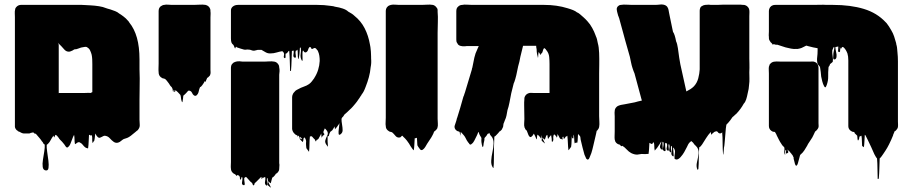

<svg xmlns="http://www.w3.org/2000/svg" viewBox="-20 -593 4097 863"><path d="M190 58Q189 69 192 89Q195 109 197.5 129Q200 149 198 162Q196 175 185 173Q174 171 172 157.5Q170 144 173 125Q176 106 179 87.5Q182 69 181 57Q180 57 177 54Q175 52 175 52Q174 50 172.5 47Q171 44 169 43Q164 35 158 28Q152 21 146 14L140 7Q138 9 138 9Q137 9 134 6Q133 5 132 4Q131 3 129 2Q125 3 123 3.5Q121 4 119 4Q115 7 110 7H92Q81 8 69 0L61 -3Q60 -5 58.5 -6Q57 -7 55 -8Q48 -15 47 -23V-516Q47 -524 46.5 -533.5Q46 -543 48 -550Q48 -552 48.5 -553Q49 -554 49 -555Q51 -559 52 -560Q54 -562 55 -563Q56 -564 57 -565Q65 -571 74 -571H348Q358 -570 367.5 -570Q377 -570 386 -569Q406 -568 425 -565Q444 -562 455 -557L464 -554Q467 -553 469.5 -552.5Q472 -552 475 -551Q487 -547 497.5 -543Q508 -539 516 -532Q520 -530 524 -527Q528 -524 535 -519Q546 -511 556 -499Q560 -495 561 -492Q584 -464 595.5 -423Q607 -382 607 -326V-282Q608 -267 608 -240.5Q608 -214 607.5 -187Q607 -160 607 -145V-54Q607 -45 608 -34Q609 -23 604 -15L600 -9Q599 -8 598 -7Q597 -6 595 -5Q592 -3 588 1Q581 6 575 11.5Q569 17 561 22Q555 26 548.5 28Q542 30 536 32Q529 36 523.5 41Q518 46 511 48Q500 51 491 44.5Q482 38 474 29Q466 20 456 18Q451 16 446 18Q441 20 436 23Q433 24 430.5 25.5Q428 27 424 26Q419 24 414.5 17.5Q410 11 408 7Q407 14 406.5 22Q406 30 404 38Q404 40 402.5 41Q401 42 400 44Q399 45 398 48Q397 51 396 49Q394 41 394.5 32.5Q395 24 393 15Q391 16 388 16Q386 16 383 13Q382 14 381 13.5Q380 13 380 14Q379 29 378.5 44Q378 59 376 73Q376 75 372 73Q370 73 368 72Q366 71 364 70Q357 65 352.5 58.5Q348 52 340 48Q334 43 325 50Q323 51 321 53Q317 55 317 55Q315 45 315 34Q315 23 313 13Q308 22 304.5 32.5Q301 43 297 52Q296 55 294.5 57.5Q293 60 291 63Q290 64 286.5 67.5Q283 71 281 70Q277 69 274 63.5Q271 58 269 56L259 44Q255 40 251.5 36.5Q248 33 245 29Q245 27 243.5 26Q242 25 242 25V24Q239 20 236 17Q233 14 229 13Q227 17 226 20Q225 23 224 25Q220 18 218 13Q212 0 214 2.5Q216 5 218.5 12.5Q221 20 217 21Q217 22 216 23.5Q215 25 215 24Q213 28 211 31Q209 34 207 38Q205 42 202.5 45.5Q200 49 197 52Q196 53 194 55Q192 57 190 58ZM248 -393 242 -399Q233 -409 233.5 -409Q234 -409 238.5 -403.5Q243 -398 244 -392V-179Q244 -171 244 -173.5Q244 -176 248 -175H359Q366 -175 373 -175.5Q380 -176 387 -175L395 -179V-305Q395 -316 394.5 -326.5Q394 -337 392 -347Q390 -355 386 -364Q385 -367 383 -370Q381 -373 379 -375L371 -381Q367 -383 363 -382.5Q359 -382 354 -381Q344 -380 334 -375.5Q324 -371 314 -371Q312 -370 310 -368.5Q308 -367 306 -366Q302 -364 296.5 -362Q291 -360 286 -361Q277 -362 269.5 -370Q262 -378 256 -385Z M800 -134Q799 -133 797.5 -135.5Q796 -138 796 -140Q794 -146 793.5 -152.5Q793 -159 791 -166Q792 -165 786.5 -171Q781 -177 779 -179Q777 -181 774 -183.5Q771 -186 771 -186L769 -188Q768 -187 767.5 -183Q767 -179 765 -179Q763 -180 763.5 -184Q764 -188 762 -189Q760 -190 760 -185Q760 -180 758 -181Q756 -184 756.5 -188Q757 -192 752 -201L746 -207Q742 -213 739 -218Q735 -223 731 -228.5Q727 -234 722 -238Q720 -239 716.5 -240Q713 -241 711 -241Q709 -242 707 -243.5Q705 -245 703 -246Q693 -254 693 -268Q692 -278 692.5 -288Q693 -298 693 -307V-544Q693 -549 694 -552Q696 -558 698 -560Q699 -562 700.5 -563Q702 -564 703 -565Q706 -567 710 -569Q714 -571 718 -571Q726 -573 735.5 -572Q745 -571 752 -571H851Q864 -571 877.5 -572Q891 -573 904 -571Q920 -567 925 -552Q926 -549 926 -541Q927 -535 926.5 -528.5Q926 -522 926 -515V-279Q926 -275 926.5 -269Q927 -263 925 -258Q924 -254 922.5 -252.5Q921 -251 919 -249Q918 -248 917 -247Q916 -246 915 -245Q915 -245 914.5 -244.5Q914 -244 913 -244Q913 -244 912.5 -243.5Q912 -243 911 -243Q910 -241 909.5 -238.5Q909 -236 907 -234Q906 -232 905.5 -228.5Q905 -225 903 -226Q901 -226 901 -229Q898 -224 895.5 -219.5Q893 -215 889 -210Q887 -207 883 -203Q882 -202 880 -202Q880 -201 879.5 -201Q879 -201 879 -201Q875 -192 873 -181.5Q871 -171 863 -164Q857 -160 851 -165Q847 -167 843 -176Q839 -185 828 -186Q826 -185 823 -182Q820 -178 817.5 -175.5Q815 -173 811 -169Q807 -165 804 -163Q803 -156 802.5 -149Q802 -142 800 -134Z M1601 -161Q1599 -157 1596 -153Q1593 -149 1591 -146Q1588 -141 1584.5 -136.5Q1581 -132 1577 -127Q1574 -124 1571.5 -120.5Q1569 -117 1566 -114Q1562 -110 1559 -106.5Q1556 -103 1552 -100Q1546 -94 1540 -88.5Q1534 -83 1528 -78Q1526 -75 1524 -71.5Q1522 -68 1519 -66Q1519 -66 1519 -65.5Q1519 -65 1518 -65L1515 -59Q1515 -47 1517.5 -33Q1520 -19 1520 -7.5Q1520 4 1510 11Q1503 16 1502 8Q1501 0 1503 -14Q1505 -28 1506 -40Q1504 -35 1499 -29Q1495 -22 1489 -16Q1486 -13 1486 -12Q1485 -15 1484.5 -18Q1484 -21 1484 -25Q1483 -22 1479 -16L1474 -8Q1471 -5 1468 -3Q1467 -2 1466.5 -2Q1466 -2 1465 -1Q1461 6 1459.5 11.5Q1458 17 1458 20Q1458 20 1457.5 20Q1457 20 1457 19Q1453 15 1452.5 23Q1452 31 1452.5 43Q1453 55 1454 62.5Q1455 70 1453 65Q1439 50 1442 38.5Q1445 27 1451 16Q1457 5 1449 -6L1444 -12L1440 -16Q1432 -1 1434 3.5Q1436 8 1438 9Q1440 10 1433 16Q1430 17 1429 20Q1428 21 1427 24Q1426 27 1426 26Q1425 21 1424.5 16.5Q1424 12 1424 7Q1419 18 1414 26Q1413 29 1411 31Q1409 33 1408 34Q1404 36 1403 36Q1402 37 1401.5 40Q1401 43 1399 42Q1397 42 1397 39Q1397 36 1395 34L1389 28Q1383 22 1386 24Q1389 26 1380 19Q1379 20 1376 20Q1373 20 1373 20Q1371 37 1371 54.5Q1371 72 1369 89Q1369 90 1367.5 87.5Q1366 85 1365 84L1357 73Q1355 56 1355.5 50.5Q1356 45 1356 41Q1356 37 1350 25Q1349 26 1347.5 26Q1346 26 1345 27Q1344 31 1343.5 36Q1343 41 1341 45Q1340 46 1339 44Q1338 42 1336 41Q1325 30 1326 29Q1327 28 1331.5 30.5Q1336 33 1337.5 32.5Q1339 32 1330 22Q1330 25 1328 27Q1327 28 1326 24.5Q1325 21 1322 17H1321Q1317 20 1318.5 24.5Q1320 29 1316 15Q1313 15 1312 14Q1307 12 1304 8Q1295 0 1293 -13V-156Q1293 -163 1296 -169Q1298 -174 1300 -176Q1302 -179 1308 -185Q1311 -187 1314 -189Q1317 -191 1320 -192Q1332 -199 1345.5 -203.5Q1359 -208 1369 -215Q1376 -220 1381.5 -227Q1387 -234 1392 -241Q1392 -242 1392.5 -242Q1393 -242 1393 -243Q1404 -260 1410 -279.5Q1416 -299 1417 -319Q1417 -346 1410 -361Q1409 -366 1404 -370Q1403 -372 1402 -373Q1401 -374 1400 -375Q1399 -375 1399 -376Q1398 -376 1397.5 -376.5Q1397 -377 1396 -377Q1393 -378 1390 -376Q1387 -374 1384 -373Q1381 -373 1380 -374Q1376 -379 1378.5 -379Q1381 -379 1372 -382Q1367 -378 1365 -370Q1363 -362 1356 -358Q1351 -356 1347 -360Q1346 -362 1344 -364.5Q1342 -367 1341 -365Q1339 -358 1339.5 -345.5Q1340 -333 1340 -324.5Q1340 -316 1336 -322Q1329 -335 1331.5 -350Q1334 -365 1332 -379Q1328 -379 1328 -378Q1327 -368 1326.5 -358Q1326 -348 1324 -338Q1324 -335 1322.5 -330.5Q1321 -326 1320 -329Q1318 -339 1318.5 -349.5Q1319 -360 1317 -370L1313 -366Q1307 -364 1309 -364Q1307 -357 1309.5 -344Q1312 -331 1304 -334Q1297 -337 1299 -347.5Q1301 -358 1300 -366Q1299 -365 1296 -365Q1295 -364 1293.5 -364.5Q1292 -365 1292 -364Q1291 -342 1290.5 -320Q1290 -298 1288 -275Q1288 -274 1286 -274Q1284 -274 1284 -275Q1283 -297 1282.5 -319.5Q1282 -342 1280 -364Q1280 -364 1277 -364Q1276 -361 1273.5 -358.5Q1271 -356 1269 -354Q1267 -352 1264 -352Q1263 -348 1263.5 -339Q1264 -330 1259 -332Q1254 -334 1256 -341.5Q1258 -349 1256 -355Q1255 -357 1253.5 -358.5Q1252 -360 1249 -363Q1236 -361 1223 -357Q1210 -353 1197 -353Q1185 -352 1175 -357.5Q1165 -363 1155 -369H1139Q1135 -368 1131 -367Q1127 -366 1122 -365Q1115 -365 1109.5 -367.5Q1104 -370 1097 -370Q1093 -371 1087.5 -370Q1082 -369 1077 -370Q1070 -372 1061.5 -374.5Q1053 -377 1045 -380Q1044 -381 1043 -382Q1042 -383 1041 -383Q1040 -382 1038 -378Q1038 -375 1036 -375Q1037 -375 1034 -380Q1033 -383 1031.5 -386.5Q1030 -390 1029 -391Q1027 -393 1024.5 -395.5Q1022 -398 1023 -397L1020 -403Q1018 -410 1018 -421V-546Q1018 -557 1027 -564Q1036 -571 1050 -571H1406Q1422 -571 1436 -570Q1450 -569 1463 -567Q1469 -566 1474.5 -565.5Q1480 -565 1485 -563Q1505 -560 1521 -554.5Q1537 -549 1545 -541Q1552 -537 1559.5 -532.5Q1567 -528 1573 -522Q1602 -499 1619 -466Q1636 -433 1643 -392Q1645 -385 1647 -362Q1647 -359 1647.5 -352Q1648 -345 1648 -338V-331Q1649 -320 1648.5 -310Q1648 -300 1646 -291Q1644 -268 1638 -246Q1632 -224 1624 -204Q1615 -179 1606 -169Q1605 -167 1604 -165Q1603 -163 1601 -161ZM1195 230Q1184 219 1185 223Q1186 227 1191 236Q1196 245 1197 249Q1198 253 1187 242Q1180 240 1182.5 228.5Q1185 217 1183 210Q1183 209 1181.5 207.5Q1180 206 1180 208Q1179 213 1180 222Q1181 231 1181 237Q1181 243 1176 240Q1169 234 1171.5 222.5Q1174 211 1172 202Q1170 203 1168 204Q1166 205 1164 206H1159Q1159 211 1157 211Q1155 212 1155.5 208Q1156 204 1154 202L1130 226Q1128 227 1125 230Q1124 232 1123.5 235Q1123 238 1121 240Q1120 241 1118.5 239.5Q1117 238 1116 237Q1115 235 1114.5 232.5Q1114 230 1112 229Q1110 226 1105 223Q1104 221 1099 216Q1094 211 1088 204Q1087 203 1086.5 203Q1086 203 1085 202Q1084 202 1083.5 203Q1083 204 1082 204Q1082 206 1078 206Q1077 215 1079.5 228.5Q1082 242 1074 239Q1066 237 1068 226Q1070 215 1070 205Q1067 205 1065 203Q1064 207 1064 210Q1064 213 1061 214Q1058 215 1058.5 209.5Q1059 204 1057 201Q1057 200 1056.5 199.5Q1056 199 1056 198Q1052 196 1048 193Q1044 199 1043 197Q1035 189 1037.5 190Q1040 191 1043 193.5Q1046 196 1038 191L1036 190L1030 187Q1018 178 1018 165Q1017 158 1017.5 150.5Q1018 143 1018 136V-289Q1018 -294 1019 -297Q1021 -303 1023 -305L1029 -311Q1032 -313 1035 -314Q1038 -315 1041 -316Q1049 -318 1056.5 -317.5Q1064 -317 1071 -316H1168Q1176 -316 1189 -317Q1202 -318 1213 -316Q1225 -314 1232 -302Q1235 -298 1235 -290Q1237 -282 1236.5 -273Q1236 -264 1235 -257V132Q1235 136 1235 140Q1235 144 1236 148Q1236 149 1235.5 156Q1235 163 1235 166Q1235 172 1232.5 176Q1230 180 1229 181Q1226 186 1220 188Q1217 194 1211 200Q1207 204 1204 205Q1203 208 1202 211.5Q1201 215 1200 219Q1199 222 1198 227Q1197 232 1195 230Z M1947 -59Q1947 -49 1948 -38Q1949 -27 1946 -18Q1946 -17 1945.5 -16.5Q1945 -16 1945 -15Q1944 -15 1942 -11L1936 -5Q1934 -3 1932 -2L1931 -1Q1930 3 1928 7Q1926 11 1924 15Q1919 25 1912.5 34Q1906 43 1900 53Q1896 60 1891.5 67.5Q1887 75 1880 80Q1873 84 1868 78Q1863 72 1860 67Q1859 65 1858 63.5Q1857 62 1856 60Q1855 52 1855 43Q1855 34 1854 26Q1853 26 1853 26.5Q1853 27 1852 27Q1851 27 1850.5 27.5Q1850 28 1848 28Q1847 29 1846 28.5Q1845 28 1844 29Q1843 42 1842.5 55.5Q1842 69 1840 82Q1839 83 1838 81Q1837 79 1835 78L1826 65Q1819 52 1809 39Q1802 30 1792 21Q1790 17 1787 17Q1786 18 1784 20Q1782 22 1780 24Q1771 27 1764 23Q1760 21 1757 17Q1754 13 1750 9L1744 3Q1741 0 1732 -1Q1728 -3 1727 -4Q1714 -12 1714 -26Q1714 -28 1713.5 -30.5Q1713 -33 1713 -35Q1713 -43 1713.5 -50Q1714 -57 1714 -64V-528Q1714 -536 1714 -544.5Q1714 -553 1719 -560L1725 -566Q1730 -569 1737 -571Q1746 -573 1756 -572Q1766 -571 1774 -571H1876Q1888 -571 1900.5 -572Q1913 -573 1925 -571Q1927 -571 1929 -570Q1938 -566 1943 -558Q1947 -554 1947 -548.5Q1947 -543 1947 -540Q1949 -518 1948 -493.5Q1947 -469 1947 -446Z M2673 -71Q2673 -59 2674 -46.5Q2675 -34 2673 -22Q2672 -16 2667 -10Q2665 -8 2664 -6Q2663 -6 2663 -5.5Q2663 -5 2662 -5Q2662 -4 2660 5Q2658 14 2656 22.5Q2654 31 2654 31Q2650 47 2646.5 63Q2643 79 2638 95Q2635 104 2630 115Q2628 122 2623 124Q2620 125 2618.5 123Q2617 121 2615 120Q2613 116 2611 111Q2609 106 2607 102Q2602 85 2598 68.5Q2594 52 2590 35Q2589 31 2589 27Q2589 23 2587 19L2579 10Q2579 9 2578 10Q2577 19 2577 28.5Q2577 38 2575 48Q2574 49 2573 48.5Q2572 48 2571 48Q2568 48 2567 49Q2566 49 2564.5 50.5Q2563 52 2563 51Q2561 41 2561 31.5Q2561 22 2559 12Q2557 16 2557.5 23.5Q2558 31 2554 29Q2551 27 2550.5 24Q2550 21 2550 17Q2549 30 2549 42.5Q2549 55 2547 67Q2547 68 2543 72.5Q2539 77 2539 78Q2538 79 2536.5 81Q2535 83 2535 82Q2533 65 2532.5 49Q2532 33 2530 17Q2526 21 2523 21Q2522 22 2521.5 23.5Q2521 25 2519 27Q2516 32 2514 31Q2513 29 2513 24.5Q2513 20 2510 22Q2507 23 2508.5 29Q2510 35 2507 34Q2503 32 2503.5 31.5Q2504 31 2499 31Q2498 32 2495 26Q2493 22 2491 18Q2489 14 2486 10Q2487 10 2488 11Q2489 12 2488 11L2486 9H2485L2486 10Q2485 14 2485 18Q2485 22 2483 25Q2482 26 2481.5 23Q2481 20 2479 19Q2478 17 2475.5 14.5Q2473 12 2471 11Q2470 12 2469 13Q2468 14 2468 16Q2466 23 2467 31Q2468 39 2463 44Q2460 47 2460 38.5Q2460 30 2459 26Q2458 23 2458 20Q2458 17 2457 14Q2454 17 2451.5 20.5Q2449 24 2447 26Q2446 27 2445 29.5Q2444 32 2443 31Q2442 26 2441.5 21.5Q2441 17 2440 13Q2437 16 2435 17L2432 26Q2431 28 2430 31.5Q2429 35 2427 34Q2416 23 2417 26.5Q2418 30 2423 38.5Q2428 47 2429 50.5Q2430 54 2419 43Q2413 41 2415 32.5Q2417 24 2415 17Q2415 17 2415 16.5Q2415 16 2414 16Q2414 19 2414 22.5Q2414 26 2412 29Q2411 30 2410 27.5Q2409 25 2408 24Q2406 23 2404 19Q2399 14 2396 12Q2394 17 2394 22.5Q2394 28 2392 33Q2391 34 2390 30.5Q2389 27 2388 25Q2388 24 2384 16Q2380 8 2379 8Q2378 8 2377.5 10.5Q2377 13 2375 15Q2372 19 2368 22Q2364 25 2359 20Q2355 15 2353 8Q2351 1 2348 -5Q2347 -6 2346 -7.5Q2345 -9 2343 -10Q2341 -12 2339 -18Q2338 -18 2338 -18.5Q2338 -19 2338 -19Q2335 -29 2336 -38.5Q2337 -48 2337 -58Q2337 -74 2336.5 -89Q2336 -104 2336 -120Q2336 -126 2336 -133.5Q2336 -141 2337 -148V-153Q2341 -169 2356 -174Q2361 -176 2367.5 -175.5Q2374 -175 2380 -175H2450V-305Q2450 -321 2448.5 -337Q2447 -353 2437 -366Q2435 -368 2435 -368Q2434 -371 2431 -373.5Q2428 -376 2426 -377Q2422 -373 2421 -368Q2420 -363 2418 -358Q2415 -352 2411 -351Q2411 -348 2410 -347Q2410 -346 2408.5 -347Q2407 -348 2407 -349Q2406 -351 2406 -352Q2406 -353 2405 -354Q2404 -356 2402 -358Q2402 -359 2401.5 -359Q2401 -359 2401 -359Q2400 -354 2399.5 -349Q2399 -344 2399 -339Q2399 -335 2398 -334Q2397 -334 2397 -338L2394 -350Q2393 -355 2392.5 -360.5Q2392 -366 2392 -372Q2391 -376 2390.5 -379.5Q2390 -383 2390 -387H2331L2319 -338Q2317 -327 2314.5 -315.5Q2312 -304 2309 -295Q2305 -273 2300.5 -254.5Q2296 -236 2292 -225L2289 -218L2278 -174Q2274 -153 2270 -132.5Q2266 -112 2261 -98Q2259 -85 2256.5 -73.5Q2254 -62 2250 -54Q2249 -53 2249 -51.5Q2249 -50 2248 -49Q2247 -46 2246 -43.5Q2245 -41 2244 -39Q2244 -37 2243 -36Q2242 -32 2242 -28Q2242 -24 2240 -20Q2239 -17 2235 -10Q2235 -10 2230 -5Q2230 -5 2229.5 -5Q2229 -5 2229 -4Q2228 -4 2225 -2Q2222 3 2211 14L2206 19Q2202 21 2202 21Q2201 36 2200.5 63.5Q2200 91 2200 119Q2200 147 2198 162Q2198 163 2196 161Q2194 159 2194 158Q2187 147 2188 129Q2189 111 2193.5 90.5Q2198 70 2198.5 51.5Q2199 33 2190 21Q2187 19 2185.5 16Q2184 13 2182 11Q2182 9 2180.5 7.5Q2179 6 2180 7V6Q2180 5 2179.5 4.5Q2179 4 2179 4Q2175 7 2178 6.5Q2181 6 2174 8Q2173 9 2171 9Q2171 11 2170 12Q2169 13 2168 15Q2167 17 2165 19Q2159 26 2158 27Q2157 28 2157.5 32Q2158 36 2154 51Q2153 55 2153 60Q2153 65 2150 68Q2149 69 2148 65Q2147 61 2146 58Q2143 43 2143.5 37.5Q2144 32 2144 28.5Q2144 25 2138 17Q2137 16 2137 15Q2137 14 2136 13Q2135 12 2135 11Q2135 10 2134 9Q2134 7 2133 5Q2133 2 2131 1Q2129 1 2128.5 3.5Q2128 6 2127 8Q2125 11 2123 17Q2119 24 2115.5 32Q2112 40 2107 47Q2106 48 2104.5 50Q2103 52 2101 53Q2097 57 2095 57Q2091 57 2089 53Q2087 49 2085 48Q2078 39 2072 26Q2070 22 2067.5 18.5Q2065 15 2062 12Q2061 10 2054 3L2051 0Q2048 22 2049 22Q2050 22 2046 0Q2045 -1 2043 -1.5Q2041 -2 2039 -3Q2036 -3 2034 -5Q2027 -9 2024 -17Q2023 -19 2023 -22V-23Q2023 -27 2024.5 -30.5Q2026 -34 2027 -38Q2029 -44 2031 -50Q2033 -56 2034 -62Q2035 -63 2035 -64Q2042 -86 2048.5 -108Q2055 -130 2061 -152Q2063 -160 2065 -163Q2066 -168 2067.5 -171Q2069 -174 2070 -178L2101 -281Q2101 -283 2101.5 -285Q2102 -287 2103 -289Q2107 -312 2112 -333.5Q2117 -355 2124 -368Q2126 -373 2128 -377.5Q2130 -382 2132 -386H2086Q2082 -386 2078 -386Q2074 -386 2070 -385H2060Q2057 -386 2054 -386Q2051 -386 2049 -387Q2039 -390 2036 -398Q2032 -403 2031.5 -407.5Q2031 -412 2031 -416V-544Q2031 -549 2032 -552Q2034 -558 2036 -560Q2038 -562 2038 -562Q2046 -571 2058 -571Q2066 -573 2079 -572Q2092 -571 2102 -571H2426Q2483 -571 2531 -556Q2545 -552 2556 -547.5Q2567 -543 2574 -537Q2578 -536 2581 -533.5Q2584 -531 2587 -529Q2591 -525 2595 -522Q2599 -519 2603 -515Q2612 -507 2620 -498Q2633 -484 2642 -467Q2651 -451 2657 -434Q2657 -433 2657.5 -432.5Q2658 -432 2658 -431Q2664 -419 2667 -399Q2672 -382 2673 -355Q2674 -328 2673.5 -302.5Q2673 -277 2673 -263Z M3348 -268Q3348 -254 3348.5 -240Q3349 -226 3347 -212Q3346 -193 3341 -175Q3338 -159 3334 -146.5Q3330 -134 3323 -127Q3310 -103 3290 -82Q3289 -81 3288 -80Q3287 -79 3285 -78Q3282 -75 3279 -72Q3276 -69 3273 -67Q3272 -67 3272 -66.5Q3272 -66 3272 -66Q3267 -59 3262.5 -52.5Q3258 -46 3253 -41Q3253 -41 3249 -37Q3248 -36 3247.5 -35Q3247 -34 3245 -33Q3242 -16 3241 2Q3240 20 3238 38Q3237 46 3236.5 54.5Q3236 63 3234 71Q3234 76 3233 85Q3232 94 3231.5 99.5Q3231 105 3230 100Q3228 77 3228 50.5Q3228 24 3226 2Q3226 0 3225 2.5Q3224 5 3222 5Q3216 9 3209 4Q3208 2 3206 0Q3204 -2 3202 -3Q3198 -3 3196 -2Q3192 -1 3189.5 1Q3187 3 3185 5Q3183 6 3181 8Q3180 9 3179 11Q3178 13 3177 12Q3176 9 3175.5 6Q3175 3 3175 0Q3163 13 3154 27.5Q3145 42 3136 56Q3132 62 3129 65L3123 69Q3121 91 3121 117.5Q3121 144 3119 167Q3118 168 3116.5 169.5Q3115 171 3115 170Q3108 155 3113 135Q3118 115 3120 95.5Q3122 76 3107 62Q3103 59 3100.5 55.5Q3098 52 3095 48Q3090 43 3087 41Q3086 42 3083 44.5Q3080 47 3080 47Q3076 51 3073 56.5Q3070 62 3068 67Q3062 79 3055.5 90.5Q3049 102 3040 112Q3037 116 3031.5 120Q3026 124 3021 124Q3020 124 3016.5 123Q3013 122 3012 120Q3011 108 3013.5 95Q3016 82 3008 72Q3005 68 3005.5 74Q3006 80 3007 89.5Q3008 99 3008 105.5Q3008 112 3004 109Q2995 103 2998.5 90Q3002 77 3000 67Q3000 65 2998.5 63.5Q2997 62 2996 64Q2995 70 2996.5 82.5Q2998 95 2993 91Q2986 86 2988.5 76Q2991 66 2989 58Q2989 57 2987.5 56Q2986 55 2985 56Q2984 63 2986 75Q2988 87 2981 84Q2974 80 2977 70Q2980 60 2978 52Q2977 51 2974 51Q2973 51 2971.5 49.5Q2970 48 2970 50Q2969 56 2970 65.5Q2971 75 2971.5 81.5Q2972 88 2966 86Q2957 83 2960.5 70Q2964 57 2962 47Q2962 46 2960 45Q2958 44 2958 45Q2957 50 2958 59.5Q2959 69 2959 75.5Q2959 82 2954 79Q2946 73 2946.5 66.5Q2947 60 2950 53.5Q2953 47 2952 43Q2948 49 2945 54.5Q2942 60 2938 65Q2934 72 2927 79Q2923 83 2923 84Q2921 75 2921 65.5Q2921 56 2919 47Q2917 47 2915 48Q2914 49 2913.5 51Q2913 53 2911 54Q2909 55 2905.5 52.5Q2902 50 2899 49Q2898 62 2897.5 74Q2897 86 2895 99H2887Q2882 100 2876 99.5Q2870 99 2864 99L2844 102Q2831 102 2817 95Q2806 89 2797 79Q2788 69 2777 62Q2777 64 2775 64Q2772 65 2769.5 61.5Q2767 58 2765 57Q2753 55 2746 44L2743 34Q2742 26 2742.5 16.5Q2743 7 2743 -2V-70Q2743 -75 2742.5 -81Q2742 -87 2743 -94Q2743 -104 2751 -112Q2753 -114 2754.5 -115Q2756 -116 2758 -117L2763 -119Q2765 -120 2767.5 -120.5Q2770 -121 2774 -122Q2777 -123 2780 -123Q2783 -123 2786 -124L2833 -133Q2839 -135 2847.5 -137Q2856 -139 2865 -141Q2864 -143 2864 -145Q2864 -147 2863 -148L2832 -263Q2830 -268 2827.5 -274Q2825 -280 2823 -287Q2819 -299 2816.5 -312Q2814 -325 2811 -338L2790 -412Q2786 -426 2781.5 -443.5Q2777 -461 2772 -478L2763 -511L2760 -519Q2760 -521 2759 -521Q2757 -529 2755 -535.5Q2753 -542 2752 -552Q2752 -556 2754 -560Q2756 -564 2758 -565Q2764 -571 2771 -571Q2783 -573 2796 -572Q2809 -571 2821 -571H2923Q2934 -571 2946.5 -572.5Q2959 -574 2969 -570Q2978 -566 2981 -559Q2984 -554 2985 -548Q2986 -542 2987 -537L2990 -522Q2993 -508 2996 -493Q2999 -478 3002 -464L3005 -450Q3013 -439 3019 -407Q3024 -397 3027 -376.5Q3030 -356 3033 -333L3038 -304L3065 -182Q3075 -187 3083.5 -192.5Q3092 -198 3099 -205Q3113 -220 3118.5 -241Q3124 -262 3125 -281V-545Q3125 -548 3125.5 -550.5Q3126 -553 3127 -556Q3128 -558 3129 -560.5Q3130 -563 3134 -565Q3141 -570 3149.5 -571Q3158 -572 3166 -572Q3171 -571 3175 -571Q3179 -571 3183 -571Q3191 -571 3203.5 -571Q3216 -571 3230 -572H3309L3319 -571H3321Q3327 -571 3330 -569.5Q3333 -568 3337 -566L3341 -562Q3346 -557 3347 -552Q3349 -545 3348.5 -536.5Q3348 -528 3348 -520V-330Q3348 -323 3348.5 -306Q3349 -289 3348 -268Z M4014 -17Q4014 -15 4012 -13Q4012 -13 4012 -12.5Q4012 -12 4011 -12Q4011 -11 4009 -9Q4007 -6 4001 -2H4000Q3999 0 3999 2.5Q3999 5 3997 7Q3997 8 3996.5 8Q3996 8 3996 9Q3995 10 3995 12Q3995 14 3994 16Q3990 26 3985.5 36Q3981 46 3976 56Q3968 72 3960 84L3950 99Q3947 103 3943 109Q3939 115 3934 119Q3933 141 3932.5 163.5Q3932 186 3930 209Q3930 210 3928 211Q3926 212 3925 211Q3924 188 3924 164.5Q3924 141 3922 119Q3918 115 3915 109Q3912 103 3910 100Q3903 84 3896 68.5Q3889 53 3881 37Q3879 32 3876 27Q3873 22 3871 17Q3871 16 3870.5 16Q3870 16 3870 15Q3867 12 3867 14Q3866 27 3865.5 41Q3865 55 3863 69Q3863 68 3859 66Q3858 65 3857 64.5Q3856 64 3855 63Q3854 52 3854 40Q3854 28 3852 17Q3851 17 3850.5 17.5Q3850 18 3849 18Q3847 20 3844 20Q3842 24 3842 27.5Q3842 31 3840 34Q3837 40 3836 38Q3834 33 3834 27Q3834 21 3833 17L3824 8Q3822 7 3821.5 5Q3821 3 3820 1Q3819 0 3816 0L3811 -1Q3807 -3 3804 -5Q3793 -13 3793 -26V-321Q3793 -340 3789 -353Q3788 -355 3787 -357.5Q3786 -360 3785 -362Q3784 -364 3782.5 -366.5Q3781 -369 3779 -372Q3775 -378 3769 -382Q3766 -382 3764 -380Q3759 -373 3759 -368Q3759 -373 3757.5 -376Q3756 -379 3755 -381V-377Q3755 -375 3756 -369Q3757 -363 3755 -360Q3754 -359 3752 -359Q3749 -359 3749 -360Q3747 -361 3747 -364Q3747 -366 3747.5 -372Q3748 -378 3748 -382V-384Q3748 -384 3746.5 -384Q3745 -384 3743 -383Q3744 -383 3741 -382.5Q3738 -382 3736 -382Q3735 -382 3735 -379Q3735 -377 3735.5 -374Q3736 -371 3736 -370Q3737 -362 3739 -354.5Q3741 -347 3740 -339Q3740 -332 3736 -328Q3734 -326 3731 -326Q3725 -325 3725 -334Q3725 -343 3726 -354L3729 -370Q3729 -372 3730 -374V-380Q3730 -384 3727 -381Q3725 -378 3723 -372Q3722 -371 3722 -369.5Q3722 -368 3721 -367Q3720 -355 3722.5 -341Q3725 -327 3723 -315Q3723 -315 3718.5 -311Q3714 -307 3711 -305L3708 -297Q3707 -296 3705.5 -294Q3704 -292 3704 -290Q3702 -268 3702.5 -249.5Q3703 -231 3696 -211Q3694 -205 3692 -202Q3689 -199 3687 -201.5Q3685 -204 3684 -206Q3679 -215 3676 -227Q3673 -239 3671 -249Q3670 -260 3669 -270Q3668 -280 3666 -290Q3666 -293 3662 -297Q3658 -301 3656 -304Q3656 -304 3655.5 -304.5Q3655 -305 3655 -306Q3653 -313 3652.5 -320.5Q3652 -328 3653 -335Q3654 -343 3654.5 -350.5Q3655 -358 3655 -368Q3655 -369 3655 -372.5Q3655 -376 3654 -377H3651Q3647 -378 3643 -378.5Q3639 -379 3635 -380Q3629 -381 3623 -383Q3617 -385 3611 -386Q3610 -387 3608 -387Q3606 -387 3604 -388Q3597 -385 3590 -381Q3583 -377 3575 -375Q3573 -374 3569 -374Q3568 -373 3567 -373H3561Q3548 -372 3535.5 -374.5Q3523 -377 3511 -380L3474 -392Q3471 -392 3468 -392Q3465 -392 3462 -393Q3460 -395 3458 -395Q3455 -392 3454 -392Q3453 -392 3452.5 -393.5Q3452 -395 3451 -396Q3448 -400 3444 -403Q3441 -407 3439 -411Q3439 -411 3437 -415Q3436 -418 3436 -421Q3436 -424 3436 -427Q3435 -433 3435.5 -439.5Q3436 -446 3436 -451V-544Q3436 -552 3441 -560L3447 -566L3453 -569Q3456 -570 3458 -570.5Q3460 -571 3465 -571H3637Q3651 -571 3666 -571.5Q3681 -572 3696 -571H3724Q3803 -571 3862.5 -553Q3922 -535 3961 -493Q3962 -492 3963 -491Q3964 -490 3965 -489Q3976 -475 3986 -457Q3994 -444 3999 -429Q4004 -414 4008 -399Q4008 -395 4010 -389Q4012 -382 4012.5 -373.5Q4013 -365 4014 -356Q4015 -347 4015.5 -337.5Q4016 -328 4016 -317V-47Q4016 -40 4016.5 -32.5Q4017 -25 4015 -18Q4015 -18 4015 -17.5Q4015 -17 4014 -17ZM3561 151Q3559 153 3557 151Q3555 149 3553 143L3549 127Q3546 118 3547.5 118Q3549 118 3542 104L3539 101Q3539 100 3538.5 100Q3538 100 3538 99Q3536 97 3533.5 94Q3531 91 3529 88L3522 82Q3516 77 3518.5 80Q3521 83 3523 88.5Q3525 94 3515 97Q3511 98 3513 88.5Q3515 79 3512 81Q3508 84 3509 95Q3510 106 3508 102Q3504 94 3505.5 85Q3507 76 3505 69L3498 62Q3495 59 3493 55Q3486 45 3481 35Q3476 25 3471 15Q3470 14 3470 12.5Q3470 11 3469 10L3463 0L3454 -1Q3452 -2 3450.5 -3Q3449 -4 3447 -5Q3436 -13 3436 -27V-263Q3436 -270 3435.5 -278Q3435 -286 3436 -293L3438 -298Q3438 -302 3441 -305Q3443 -307 3444 -308Q3445 -309 3446 -310Q3454 -316 3463 -316Q3470 -317 3477.5 -316.5Q3485 -316 3491 -316H3620Q3625 -316 3630.5 -316.5Q3636 -317 3641 -315Q3650 -312 3654 -305Q3659 -298 3659 -289V-39Q3659 -34 3659.5 -28.5Q3660 -23 3658 -18L3655 -13Q3655 -13 3655 -12.5Q3655 -12 3654 -12Q3654 -11 3652 -9L3647 -4Q3646 -3 3645.5 -3Q3645 -3 3644 -2L3636 15Q3636 15 3634 19L3631 25L3616 48Q3614 52 3612 54Q3611 56 3610 58Q3609 60 3608 62Q3602 72 3595.5 82.5Q3589 93 3577 103Q3576 104 3573 116.5Q3570 129 3569 131Q3569 132 3566.5 140.5Q3564 149 3561 151Z"/></svg>

Font: Rubik Wet Paint
Style: Regular
Weight: 400
Designer: Hubert and Fischer, NaN
Foundry: Hubert and Fischer, NaN
Version: Version 2.200